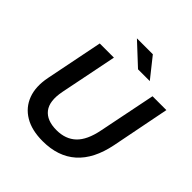

<svg xmlns="http://www.w3.org/2000/svg" viewBox="-234 -1064 1245 1245"><g transform="rotate(45 388.0 -442.0)"><path d="M351 10Q251 10 185.5 -29Q120 -68 93.5 -138.5Q67 -209 86 -305L165 -700H295L216 -307Q196 -205 235.5 -154.5Q275 -104 364 -104Q447 -104 498 -152.5Q549 -201 570 -308L649 -700H776L697 -299Q666 -145 579 -67.5Q492 10 351 10ZM459 -757 312 -894H458L567 -757Z"/></g></svg>

Font: Montserrat Thin SemiBold
Style: Italic
Weight: 600
Italic angle: -11.3°
Version: Version 9.000